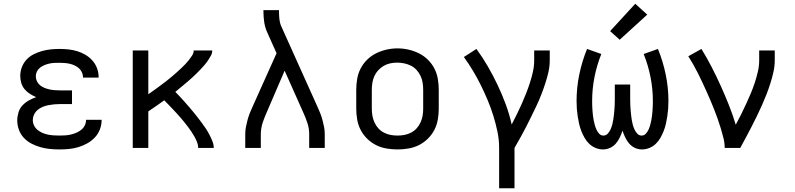

<svg xmlns="http://www.w3.org/2000/svg" viewBox="-20 -789 4240 1024"><path d="M297 8Q272 8 246.5 5.5Q221 3 196 -4Q171 -11 148 -23Q125 -35 107.5 -53.5Q90 -72 81 -96.5Q72 -121 72 -147Q72 -168 78.5 -189.5Q85 -211 100 -227Q115 -243 134 -253.5Q153 -264 173 -271Q156 -278 139.5 -288.5Q123 -299 111 -313.5Q99 -328 93.5 -346.5Q88 -365 88 -384Q88 -408 96.5 -430.5Q105 -453 121 -470.5Q137 -488 158.5 -499Q180 -510 203 -516.5Q226 -523 249.5 -525.5Q273 -528 297 -528Q321 -528 345 -525.5Q369 -523 392 -516Q415 -509 436 -496.5Q457 -484 473 -466Q489 -448 497.5 -425Q506 -402 506 -378Q506 -377 506 -376.5Q506 -376 506 -375H423Q423 -375 423 -375.5Q423 -376 423 -376Q423 -390 417 -403Q411 -416 401 -425Q391 -434 378 -440Q365 -446 351.5 -449Q338 -452 324.5 -453Q311 -454 297 -454Q284 -454 270.5 -453.5Q257 -453 243.5 -450Q230 -447 217.5 -442Q205 -437 194 -428.5Q183 -420 177 -408Q171 -396 171 -382Q171 -368 177 -355.5Q183 -343 194 -334Q205 -325 218 -320Q231 -315 244.5 -312Q258 -309 272 -308Q286 -307 300 -307H364V-234H300Q284 -234 268.5 -232.5Q253 -231 237.5 -228Q222 -225 207.5 -219Q193 -213 181 -203Q169 -193 162 -178.5Q155 -164 155 -148Q155 -148 155 -148Q155 -148 155 -148Q155 -133 162 -119Q169 -105 181 -95.5Q193 -86 207 -80Q221 -74 236 -71Q251 -68 266.5 -67Q282 -66 297 -66Q313 -66 328 -67Q343 -68 358 -71.5Q373 -75 387 -81Q401 -87 413 -96.5Q425 -106 432 -120Q439 -134 439 -150Q439 -150 439 -150Q439 -150 439 -150H522Q522 -149 522 -149Q522 -149 522 -148Q522 -123 512.5 -98.5Q503 -74 485.5 -55.5Q468 -37 445.5 -24.5Q423 -12 398.5 -4.5Q374 3 348.5 5.5Q323 8 297 8Z M688 0V-520H771V-286Q783 -295 794.5 -303Q806 -311 817.5 -319.5Q829 -328 840.5 -336.5Q852 -345 863 -353.5Q874 -362 885 -371Q896 -380 907 -389.5Q918 -399 928.5 -408.5Q939 -418 949.5 -428Q960 -438 969.5 -448Q979 -458 988 -469.5Q997 -481 1005 -493.5Q1013 -506 1013 -520H1112Q1112 -505 1104.5 -491.5Q1097 -478 1088.5 -465.5Q1080 -453 1070 -441.5Q1060 -430 1050 -419.5Q1040 -409 1029 -398Q1018 -387 1007 -377Q996 -367 984.5 -357Q973 -347 961.5 -337.5Q950 -328 938.5 -318.5Q927 -309 915 -299Q928 -286 940.5 -272.5Q953 -259 965 -245.5Q977 -232 989 -218Q1001 -204 1013 -189.5Q1025 -175 1036 -160.5Q1047 -146 1058 -131.5Q1069 -117 1079 -101.5Q1089 -86 1097.5 -69.5Q1106 -53 1113 -35.5Q1120 -18 1120 0H1037Q1037 -16 1031 -31Q1025 -46 1017.5 -59.5Q1010 -73 1001 -86.5Q992 -100 982.5 -112.5Q973 -125 963 -137.5Q953 -150 942.5 -162Q932 -174 921.5 -185.5Q911 -197 900 -208.5Q889 -220 878 -231.5Q867 -243 856 -254Q835 -239 813.5 -224Q792 -209 771 -195V0Z M1288 0V-74Q1288 -93 1291.5 -111.5Q1295 -130 1300 -148.5Q1305 -167 1312 -185Q1319 -203 1327 -220L1455 -505L1404 -619Q1393 -644 1389 -672Q1385 -700 1385 -728V-735H1468V-728Q1468 -708 1470 -687.5Q1472 -667 1480 -649L1673 -220Q1681 -203 1688 -185Q1695 -167 1700 -148.5Q1705 -130 1708.5 -111.5Q1712 -93 1712 -74V0H1629V-74Q1629 -104 1619.5 -133Q1610 -162 1597 -190L1498 -412L1403 -191Q1397 -177 1391 -162.5Q1385 -148 1380.5 -133.5Q1376 -119 1373.5 -104Q1371 -89 1371 -74V0Z M2100 8Q2071 8 2041.5 3Q2012 -2 1986 -15Q1960 -28 1938.5 -49Q1917 -70 1903.5 -96Q1890 -122 1885 -151.5Q1880 -181 1880 -210V-310Q1880 -339 1885 -368.5Q1890 -398 1903.5 -424Q1917 -450 1938.5 -471Q1960 -492 1986.5 -505Q2013 -518 2042 -524.5Q2071 -531 2100 -531Q2129 -531 2158 -524.5Q2187 -518 2213.5 -505Q2240 -492 2261.5 -471Q2283 -450 2296.5 -424Q2310 -398 2315 -368.5Q2320 -339 2320 -310V-210Q2320 -181 2315 -151.5Q2310 -122 2296.5 -96Q2283 -70 2261.5 -49Q2240 -28 2214 -15Q2188 -2 2158.5 3Q2129 8 2100 8ZM2100 -66Q2119 -66 2137.5 -69.5Q2156 -73 2173 -82Q2190 -91 2202.5 -105Q2215 -119 2223 -136.5Q2231 -154 2234 -172.5Q2237 -191 2237 -210V-310Q2237 -329 2234 -348Q2231 -367 2223 -384Q2215 -401 2202 -415.5Q2189 -430 2172 -438.5Q2155 -447 2136 -451Q2117 -455 2098 -455Q2079 -455 2060.5 -451Q2042 -447 2026 -437.5Q2010 -428 1997 -414Q1984 -400 1976.5 -383Q1969 -366 1966 -347.5Q1963 -329 1963 -310V-210Q1963 -191 1966 -172.5Q1969 -154 1977 -136.5Q1985 -119 1997.5 -105Q2010 -91 2027 -82Q2044 -73 2062.5 -69.5Q2081 -66 2100 -66Z M2642 215V0Q2642 -44 2633 -87Q2624 -130 2611 -172Q2598 -214 2581 -254.5Q2564 -295 2544.5 -334.5Q2525 -374 2502.5 -411.5Q2480 -449 2454 -485L2521 -528Q2554 -483 2582 -434.5Q2610 -386 2634 -335.5Q2658 -285 2677.5 -232Q2697 -179 2709 -125Q2723 -152 2736.5 -179.5Q2750 -207 2762.5 -235Q2775 -263 2786 -291Q2797 -319 2806.5 -348.5Q2816 -378 2822.5 -407.5Q2829 -437 2829 -468V-520H2912V-468Q2912 -436 2905 -405Q2898 -374 2888 -343.5Q2878 -313 2866.5 -283.5Q2855 -254 2841.5 -225.5Q2828 -197 2814 -168.5Q2800 -140 2785.5 -111.5Q2771 -83 2755.5 -55.5Q2740 -28 2724 0V215Z M3196 8Q3176 8 3156.5 0Q3137 -8 3122.5 -22Q3108 -36 3098 -53.5Q3088 -71 3080.5 -90Q3073 -109 3068.5 -129Q3064 -149 3061 -169Q3058 -189 3056.5 -209Q3055 -229 3055 -250Q3055 -321 3069.5 -391.5Q3084 -462 3111 -528L3187 -501Q3163 -441 3150.5 -377.5Q3138 -314 3138 -249Q3138 -236 3138.5 -223.5Q3139 -211 3140 -198Q3141 -185 3142.5 -172Q3144 -159 3146.5 -146.5Q3149 -134 3152.5 -121.5Q3156 -109 3161.5 -97Q3167 -85 3176 -75.5Q3185 -66 3198 -66Q3212 -66 3221.5 -76.5Q3231 -87 3236.5 -99.5Q3242 -112 3245.5 -125Q3249 -138 3251 -151.5Q3253 -165 3254.5 -178.5Q3256 -192 3257 -205.5Q3258 -219 3258.5 -232.5Q3259 -246 3259 -260V-338H3341V-260Q3341 -246 3341.5 -232.5Q3342 -219 3343 -205.5Q3344 -192 3345.5 -178.5Q3347 -165 3349 -151.5Q3351 -138 3354.5 -125Q3358 -112 3363.5 -99.5Q3369 -87 3378.5 -76.5Q3388 -66 3402 -66Q3415 -66 3424 -75.5Q3433 -85 3438.5 -97Q3444 -109 3447.5 -121.5Q3451 -134 3453.5 -146.5Q3456 -159 3457.5 -172Q3459 -185 3460 -198Q3461 -211 3461.5 -223.5Q3462 -236 3462 -249Q3462 -314 3449.5 -377.5Q3437 -441 3413 -501L3489 -528Q3516 -462 3530.5 -391.5Q3545 -321 3545 -250Q3545 -229 3543.5 -209Q3542 -189 3539 -169Q3536 -149 3531.5 -129Q3527 -109 3519.5 -90Q3512 -71 3502 -53.5Q3492 -36 3477.5 -22Q3463 -8 3443.5 0Q3424 8 3404 8Q3384 8 3366 -0.5Q3348 -9 3335.5 -23.5Q3323 -38 3314.5 -56Q3306 -74 3300 -92Q3294 -74 3285.5 -56Q3277 -38 3264.5 -23.5Q3252 -9 3234 -0.5Q3216 8 3196 8ZM3285 -577 3234 -623 3368 -769 3432 -711Z M3845 0Q3845 -27 3838.5 -52.5Q3832 -78 3824.5 -103.5Q3817 -129 3808 -154Q3799 -179 3789.5 -203.5Q3780 -228 3769.5 -252.5Q3759 -277 3748 -301.5Q3737 -326 3726 -349.5Q3715 -373 3703 -397Q3691 -421 3678 -444Q3665 -467 3651 -489L3721 -528Q3750 -481 3775.5 -431.5Q3801 -382 3824 -331Q3847 -280 3867.5 -228.5Q3888 -177 3904 -124Q3919 -151 3932.5 -178.5Q3946 -206 3959 -234Q3972 -262 3984 -290.5Q3996 -319 4005.5 -348Q4015 -377 4022 -407Q4029 -437 4029 -468V-520H4112V-468Q4112 -436 4105 -405Q4098 -374 4088.5 -344Q4079 -314 4067.5 -284.5Q4056 -255 4043 -226Q4030 -197 4016 -168.5Q4002 -140 3987.5 -111.5Q3973 -83 3958 -55.5Q3943 -28 3928 0Z"/></svg>

Font: Zed Mono Extended
Style: Regular
Weight: 400
Width: 7
Monospace: yes
Designer: Belleve Invis
Foundry: Belleve Invis
Version: Version 1.0.0; ttfautohint (v1.8.4)